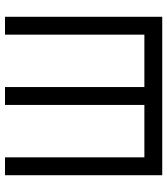

<svg xmlns="http://www.w3.org/2000/svg" viewBox="31 -716 685 787"><g transform="rotate(-90 373.5 -322.5)"><path d="M698.2 0H48.8V-644.5H122.1V-73.2H336.9V-644.5H410.2V-73.2H625V-644.5H698.2Z"/></g></svg>

Font: Catrinity
Style: Regular
Weight: 400
Designer: Alexander Lange
Foundry: High-Logic / Made with FontCreator
Version: Version 2.090;May 20, 2024;FontCreator 15.0.0.2974 64-bit